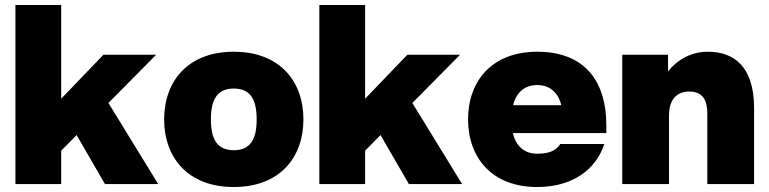

<svg xmlns="http://www.w3.org/2000/svg" viewBox="-20 -740 3094 772"><path d="M42 0H226V-134L288 -197L402 0H616L416 -326L608 -520H396L226 -343V-720H42Z M920 12C1104 12 1200 -106 1200 -260C1200 -414 1104 -532 920 -532C736 -532 640 -414 640 -260C640 -106 736 12 920 12ZM828 -260C828 -338 852 -384 920 -384C988 -384 1012 -338 1012 -260C1012 -182 988 -136 920 -136C852 -136 828 -182 828 -260Z M1264 0H1448V-134L1510 -197L1624 0H1838L1638 -326L1830 -520H1618L1448 -343V-720H1264Z M2140 12C2282 12 2376 -58 2410 -161H2233C2215 -135 2191 -122 2140 -122C2089 -122 2055 -151 2042 -205H2418V-235C2418 -424 2322 -532 2140 -532C1958 -532 1862 -414 1862 -260C1862 -106 1958 12 2140 12ZM2043 -317C2056 -369 2090 -398 2140 -398C2190 -398 2224 -369 2237 -317Z M2824 -282V0H3012V-306C3012 -474 2929 -532 2827 -532C2756 -532 2702 -498 2666 -453V-520H2482V0H2670V-278C2670 -326 2691 -372 2751 -372C2811 -372 2824 -330 2824 -282Z"/></svg>

Font: Aspekta 900
Style: Regular
Weight: 900
Designer: Ivo Dolenc
Version: Version 2.000